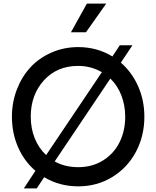

<svg xmlns="http://www.w3.org/2000/svg" viewBox="-20 -1020 863 1061"><path d="M455.1 -841.8H372.1L460 -1000H566.9ZM647.9 -673.8Q709.5 -620.1 743.7 -542.5Q777.8 -464.8 777.8 -375Q777.8 -269 731.4 -181.4Q685.1 -93.8 600.8 -42Q516.6 9.8 412.1 9.8Q308.1 9.8 224.1 -41L183.1 21H111.8L175.8 -76.2Q113.8 -128.9 79.8 -206.8Q45.9 -284.7 45.9 -375Q45.9 -454.1 73 -524.9Q100.1 -595.7 147.7 -647.5Q195.3 -699.2 264.2 -729.5Q333 -759.8 412.1 -759.8Q516.6 -759.8 601.1 -708L642.1 -770H711.9ZM149.9 -375Q149.9 -311 171.9 -256.1Q193.8 -201.2 234.9 -163.1L543 -621.1Q482.9 -655.8 412.1 -655.8Q294.9 -655.8 222.4 -575.7Q149.9 -495.6 149.9 -375ZM412.1 -96.2Q489.7 -96.2 549.6 -133.5Q609.4 -170.9 640.6 -233.9Q671.9 -296.9 671.9 -375Q671.9 -438.5 650.4 -493.4Q628.9 -548.3 589.8 -585.9L282.2 -127.9Q338.4 -96.2 412.1 -96.2Z"/></svg>

Font: Oakes Grotesk Medium
Style: Regular
Weight: 500
Designer: Samuel Oakes
Foundry: Samuel Oakes
Version: Version 1.000;PS 001.000;hotconv 1.0.88;makeotf.lib2.5.64775